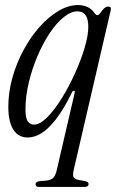

<svg xmlns="http://www.w3.org/2000/svg" viewBox="-20 -536 465 761"><path d="M134 205Q121 205 121 194Q121 184 137 182L162 180Q182 178 191 169Q200 160 205 138L276 -168Q278 -175 273.5 -176Q269 -177 266 -171Q232 -102 201.5 -63Q171 -24 143.5 -7.5Q116 9 90 9Q53 9 33 -22Q13 -53 13 -113Q13 -170 29 -227.5Q45 -285 73 -337Q101 -389 136.5 -429Q172 -469 211.5 -492.5Q251 -516 290 -516Q309 -516 326 -508.5Q343 -501 354 -485Q360 -476 366 -476Q372 -476 378 -485Q389 -501 396 -505.5Q403 -510 409 -510Q422 -510 419 -496L272 138Q267 160 272.5 167.5Q278 175 296 178L313 181Q331 184 331 193Q331 205 314 205ZM114 -42Q138 -42 167 -71Q196 -100 224.5 -146Q253 -192 277 -245Q301 -298 315.5 -347Q330 -396 330 -430Q330 -491 287 -491Q261 -491 232 -467.5Q203 -444 176.5 -404Q150 -364 128.5 -313.5Q107 -263 94 -208.5Q81 -154 81 -102Q81 -67 90.5 -54.5Q100 -42 114 -42Z"/></svg>

Font: Instrument Serif
Style: Italic
Weight: 400
Italic angle: -13°
Designer: Rodrigo Fuenzalida
Foundry: fragTYPE
Version: Version 1.000; ttfautohint (v1.8.4.7-5d5b);gftools[0.9.27]